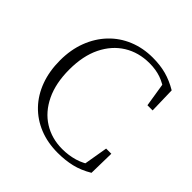

<svg xmlns="http://www.w3.org/2000/svg" viewBox="-194 -899 1075 1075"><g transform="rotate(45 343.0 -362.0)"><path d="M417 15Q337 15 271.5 -11.5Q206 -38 158.5 -87.5Q111 -137 85.5 -206.5Q60 -276 60 -361Q60 -445 86.5 -514.5Q113 -584 161 -634.5Q209 -685 274.5 -712Q340 -739 417 -739Q476 -739 524 -726Q572 -713 621 -684L625 -529H584L558 -692L600 -678V-643Q557 -676 516.5 -690Q476 -704 426 -704Q340 -704 274 -663Q208 -622 170.5 -545.5Q133 -469 133 -361Q133 -253 170 -176Q207 -99 272 -58.5Q337 -18 420 -18Q470 -18 516 -31.5Q562 -45 605 -77V-45L565 -35L592 -194H633L630 -40Q578 -9 527 3Q476 15 417 15Z"/></g></svg>

Font: Noto Serif SC
Style: Regular
Weight: 200
Designer: Ryoko NISHIZUKA 西塚涼子 (kana & ideographs); Frank Grießhammer (Latin, Greek & Cyrillic); Wenlong ZHANG 张文龙 (bopomofo); San
Foundry: Adobe
Version: Version 2.001;hotconv 1.1.0;makeotfexe 2.6.0